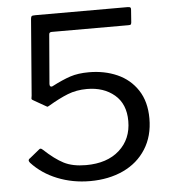

<svg xmlns="http://www.w3.org/2000/svg" viewBox="-53 -791 760 849"><g transform="rotate(-5 327.0 -366.0)"><path d="M544 -742Q554 -742 557 -739Q560 -736 559 -728L555 -673Q554 -666 552 -664Q550 -662 541 -662H201Q189 -662 189 -651L171 -434V-432Q171 -425 174.5 -422.5Q178 -420 183 -422Q231 -447 266 -458.5Q301 -470 349 -470Q418 -470 474.5 -445Q531 -420 564.5 -369Q598 -318 598 -243Q598 -165 561.5 -107.5Q525 -50 460.5 -20Q396 10 313 10Q236 10 168.5 -17Q101 -44 55 -94Q50 -101 50 -104Q50 -110 57 -114L100 -149Q103 -152 106 -152Q111 -152 117 -146Q164 -102 203 -82Q242 -62 301 -62Q395 -62 449.5 -111Q504 -160 504 -240Q504 -316 456 -356.5Q408 -397 334 -397Q287 -397 248 -381.5Q209 -366 162 -338Q155 -334 153 -334Q152 -334 144 -339L95 -367Q91 -369 88.5 -371Q86 -373 86 -376L88 -389L115 -728Q116 -737 119 -739.5Q122 -742 137 -742Z"/></g></svg>

Font: Libre Franklin
Style: Regular
Weight: 400
Designer: Pablo Impallari, Rodrigo Fuenzalida
Foundry: Impallari Type
Version: Version 1.001; ttfautohint (v1.4.1)